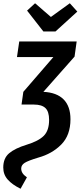

<svg xmlns="http://www.w3.org/2000/svg" viewBox="-39 -945 494 1177"><path d="M301 -752H227L127 -880L176 -925L273 -841L389 -925L435 -874ZM79 -691H431L418 -598L227 -382Q309 -378 351 -335.5Q393 -293 393 -214Q393 -116 336.5 -59Q280 -2 196 21Q133 40 112 53.5Q91 67 91 88Q91 103 99 116Q107 129 126 142L87 212Q36 187 8.5 156Q-19 125 -19 82Q-19 25 17 -5.5Q53 -36 125 -58Q197 -80 229.5 -112.5Q262 -145 262 -210Q262 -261 239.5 -282.5Q217 -304 169 -304H93L104 -382L288 -595H65Z"/></svg>

Font: Fira Sans Extra Condensed Medium
Style: Italic
Weight: 500
Width: 3
Italic angle: -8°
Designer: Carrois Corporate & Edenspiekermann AG
Foundry: Carrois Corporate GbR & Edenspiekermann AG
Version: Version 4.203